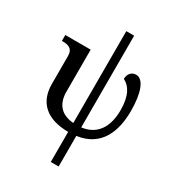

<svg xmlns="http://www.w3.org/2000/svg" viewBox="-230 -896 1162 1271"><g transform="rotate(30 350.5 -260.0)"><path d="M357 240H417V6C595 -18 648 -163 648 -317C648 -460 613 -543 559 -543C525 -543 501 -518 501 -478C547 -456 586 -403 586 -288C586 -165 536 -74 417 -59V-760H357V-58C263 -65 214 -120 214 -215V-536H20V-491H24C67 -491 105 -482 105 -425V-211C105 -72 190 9 357 10Z"/></g></svg>

Font: Noto Serif Thai Medium
Style: Regular
Weight: 500
Designer: Monotype Design Team
Foundry: Monotype Imaging Inc.
Version: Version 1.901;PS 001.901;hotconv 1.0.88;makeotf.lib2.5.64775